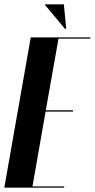

<svg xmlns="http://www.w3.org/2000/svg" viewBox="-36 -873 441 893"><path d="M385 -699 384 -693H236L177 -360H304L303 -354H176L115 -6H263L262 0H-16L107 -699ZM266 -739 171 -853H261L272 -739Z"/></svg>

Font: Moniqa Black Ita Display
Style: Italic
Weight: 900
Italic angle: -10°
Designer: Rajesh Rajput
Foundry: Rajesh Rajput
Version: Version 1.000